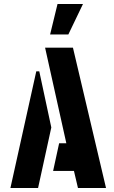

<svg xmlns="http://www.w3.org/2000/svg" viewBox="-20 -938 568 958"><path d="M230 -766 267 -918H394L321 -766ZM369 0 349 -85H245L275 -223H311L205 -700H344L509 0ZM32 0 161 -582H176L236 -302L170 0Z"/></svg>

Font: Stick No Bills ExtraBold
Style: Regular
Weight: 800
Version: Version 2.000